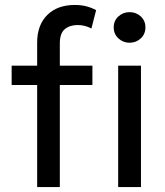

<svg xmlns="http://www.w3.org/2000/svg" viewBox="-20 -755 668 775"><path d="M130 0V-583Q130 -654 170.8 -694.5Q211.5 -735 282 -735Q308.5 -735 329.8 -729.2Q351 -723.5 368 -714L349 -640Q334.5 -647.5 320.8 -650.8Q307 -654 294 -654Q262 -654 241.8 -637.5Q221.5 -621 221.5 -579.5V-490H353V-412H221.5V0ZM27 -412V-490H144V-412ZM457 0V-490H549V0ZM503 -582.5Q477 -582.5 458 -600Q439 -617.5 439 -644.5Q439 -671.5 458 -688.8Q477 -706 503 -706Q529.5 -706 548.2 -688.8Q567 -671.5 567 -644.5Q567 -617.5 548.2 -600Q529.5 -582.5 503 -582.5Z"/></svg>

Font: Geologica Cursive Light
Style: Regular
Weight: 300
Designer: Sindre Bremnes, Frode Helland
Foundry: Monokrom Skriftforlag AS
Version: Version 1.010;gftools[0.9.28]